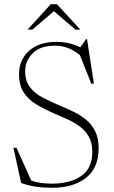

<svg xmlns="http://www.w3.org/2000/svg" viewBox="-20 -878 537 908"><path d="M446.5 -177Q446.5 -83.5 386.5 -36.8Q326.5 10 228 10Q184 10 149.8 5Q115.5 0 80 -12.5L43.5 -179H58L127.5 -24.5Q152.5 -15.5 177.5 -12.5Q202.5 -9.5 227 -9.5Q309.5 -9.5 363 -45Q416.5 -80.5 416.5 -160Q416.5 -203 399.8 -232.2Q383 -261.5 355.5 -281.2Q328 -301 295.2 -315.5Q262.5 -330 230 -344Q187 -363 150.5 -385Q114 -407 92 -440.8Q70 -474.5 70 -527.5Q70 -595 117.2 -637.5Q164.5 -680 246 -680Q281.5 -680 308.5 -673Q335.5 -666 360.5 -654.5L387 -693H391.5L424 -483.5L412 -481.5L357.5 -618Q325.5 -642.5 298.2 -652.2Q271 -662 241.5 -662Q169 -662 134 -625.5Q99 -589 99 -541.5Q99 -494 122.5 -464.5Q146 -435 183.8 -415.5Q221.5 -396 264.5 -378Q297 -364.5 329 -349Q361 -333.5 387.8 -311.2Q414.5 -289 430.5 -256.5Q446.5 -224 446.5 -177ZM337 -738 235 -825 133 -738H110.5L220 -858H249.5L359.5 -738Z"/></svg>

Font: Newsreader Text ExtraLight
Style: Regular
Weight: 275
Designer: Hugues Gentile
Foundry: Production Type
Version: Version 1.001